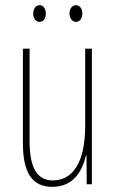

<svg xmlns="http://www.w3.org/2000/svg" viewBox="-20 -716 448 746"><path d="M109 -663C109 -646 118 -631 134 -631C148 -631 158 -644 158 -663C158 -682 148 -696 134 -696C118 -696 109 -680 109 -663ZM250 -664C250 -646 260 -631 275 -631C290 -631 300 -645 300 -664C300 -683 289 -696 275 -696C260 -696 250 -681 250 -664ZM337 -527H311V-228C311 -82 261 -15 185 -15C127 -15 95 -60 95 -167V-527H69V-159C69 -45 105 10 183 10C268 10 300 -54 314 -112H316L317 0H337Z"/></svg>

Font: Noto Sans Devanagari UI ExtraCondensed Thin
Style: Regular
Weight: 100
Width: 2
Designer: Jelle Bosma - Monotype Design Team
Foundry: Monotype Imaging Inc.
Version: Version 2.004